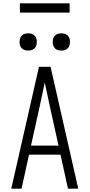

<svg xmlns="http://www.w3.org/2000/svg" viewBox="-20 -1138 540 1158"><path d="M48 0 215 -735H285L452 0H390L345 -205H155L110 0ZM333 -260 282 -490Q274 -528 266 -565.5Q258 -603 250 -640Q242 -603 234 -565.5Q226 -528 218 -490L167 -260ZM350 -833Q339 -833 329 -836Q319 -839 311.5 -846.5Q304 -854 301 -864Q298 -874 298 -885Q298 -896 301 -906Q304 -916 311.5 -923.5Q319 -931 329 -934Q339 -937 350 -937Q361 -937 371 -934Q381 -931 388.5 -923.5Q396 -916 399 -906Q402 -896 402 -885Q402 -874 399 -864Q396 -854 388.5 -846.5Q381 -839 371 -836Q361 -833 350 -833ZM150 -833Q139 -833 129 -836Q119 -839 111.5 -846.5Q104 -854 101 -864Q98 -874 98 -885Q98 -896 101 -906Q104 -916 111.5 -923.5Q119 -931 129 -934Q139 -937 150 -937Q161 -937 171 -934Q181 -931 188.5 -923.5Q196 -916 199 -906Q202 -896 202 -885Q202 -874 199 -864Q196 -854 188.5 -846.5Q181 -839 171 -836Q161 -833 150 -833ZM400 -1062H100V-1118H400Z"/></svg>

Font: Iosevka Custom Light
Style: Regular
Weight: 300
Monospace: yes
Designer: Belleve Invis
Foundry: Belleve Invis
Version: Version 27.3.5